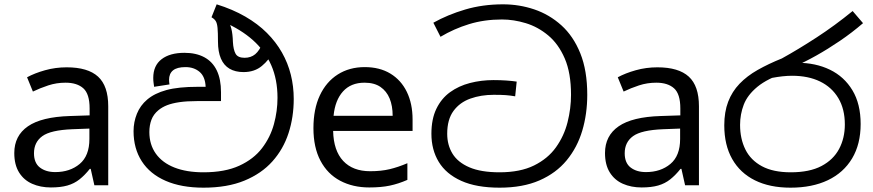

<svg xmlns="http://www.w3.org/2000/svg" viewBox="-20 -856 4032 887"><path d="M288 -545Q386 -545 433 -502Q480 -459 480 -365V0H416L399 -76H395Q372 -47 347.5 -27.5Q323 -8 291.5 1Q260 10 215 10Q167 10 128.5 -7Q90 -24 68 -59.5Q46 -95 46 -149Q46 -229 109 -272.5Q172 -316 303 -320L394 -323V-355Q394 -422 365 -448Q336 -474 283 -474Q241 -474 203 -461.5Q165 -449 132 -433L105 -499Q140 -518 188 -531.5Q236 -545 288 -545ZM314 -259Q214 -255 175.5 -227Q137 -199 137 -148Q137 -103 164.5 -82Q192 -61 235 -61Q303 -61 348 -98.5Q393 -136 393 -214V-262Z M920 11Q818 11 745.5 -20.5Q673 -52 635 -111Q597 -170 597 -250Q597 -292 612.5 -330.5Q628 -369 660 -396Q694 -425 749 -440Q804 -455 894 -455H930Q928 -502 902 -524Q876 -546 837 -546Q798 -546 779.5 -531Q761 -516 761 -487Q761 -482 761.5 -477Q762 -472 763 -466L692 -455Q691 -463 689.5 -473Q688 -483 688 -496Q688 -553 726.5 -582.5Q765 -612 832 -612Q886 -612 924 -591.5Q962 -571 981.5 -530.5Q1001 -490 1001 -430V-389H891Q843 -389 809 -384Q775 -379 752 -370Q729 -361 712 -347Q689 -328 679.5 -302.5Q670 -277 670 -246Q670 -188 700 -146Q730 -104 786 -82Q842 -60 920 -60Q1019 -60 1085.5 -90.5Q1152 -121 1190.5 -171.5Q1229 -222 1245.5 -282.5Q1262 -343 1262 -404Q1262 -489 1233 -555Q1204 -621 1148.5 -670.5Q1093 -720 1012 -755Q999 -761 985 -766Q971 -771 957 -776L981 -836Q1055 -813 1113 -779.5Q1171 -746 1213 -704Q1255 -662 1282.5 -613.5Q1310 -565 1323.5 -511Q1337 -457 1337 -399Q1337 -315 1313 -241Q1289 -167 1238.5 -110.5Q1188 -54 1109 -21.5Q1030 11 920 11ZM1105 -523Q1067 -523 1040.5 -538.5Q1014 -554 1000.5 -585.5Q987 -617 987 -664Q987 -706 985 -727Q983 -748 977 -758Q971 -768 959 -775L990 -800Q1015 -784 1029 -765.5Q1043 -747 1049 -722.5Q1055 -698 1056 -662Q1058 -626 1068.5 -607.5Q1079 -589 1110 -589Q1139 -589 1159 -605.5Q1179 -622 1195 -661L1237 -611Q1224 -580 1190 -551.5Q1156 -523 1105 -523Z M1665 -546Q1734 -546 1783.5 -516Q1833 -486 1859.5 -431.5Q1886 -377 1886 -304V-251H1519Q1521 -160 1565.5 -112.5Q1610 -65 1690 -65Q1741 -65 1780.5 -74.5Q1820 -84 1862 -102V-25Q1821 -7 1781 1.5Q1741 10 1686 10Q1610 10 1551.5 -21Q1493 -52 1460.5 -113.5Q1428 -175 1428 -264Q1428 -352 1457.5 -415Q1487 -478 1540.5 -512Q1594 -546 1665 -546ZM1664 -474Q1601 -474 1564.5 -433.5Q1528 -393 1521 -321H1794Q1794 -367 1780 -401Q1766 -435 1737.5 -454.5Q1709 -474 1664 -474Z M2288 11Q2181 11 2111 -20.5Q2041 -52 2007 -108Q1973 -164 1973 -238Q1973 -306 1996 -353.5Q2019 -401 2059 -430Q2099 -459 2151 -472.5Q2203 -486 2260 -486Q2292 -486 2320 -484Q2348 -482 2367 -479L2360 -411Q2337 -415 2316.5 -416.5Q2296 -418 2261 -418Q2202 -418 2153 -400.5Q2104 -383 2075 -343.5Q2046 -304 2046 -238Q2046 -186 2070.5 -146Q2095 -106 2148.5 -83Q2202 -60 2288 -60Q2383 -60 2447 -91.5Q2511 -123 2548.5 -175.5Q2586 -228 2602 -291.5Q2618 -355 2618 -418Q2618 -519 2589 -586Q2560 -653 2512.5 -692.5Q2465 -732 2409 -749Q2353 -766 2299 -766Q2217 -766 2147 -744.5Q2077 -723 2015 -686L1982 -751Q2048 -788 2129 -812Q2210 -836 2304 -836Q2379 -836 2448.5 -812.5Q2518 -789 2573.5 -739Q2629 -689 2661 -609.5Q2693 -530 2693 -418Q2693 -330 2670 -252.5Q2647 -175 2598 -115.5Q2549 -56 2472 -22.5Q2395 11 2288 11Z M3017 -545Q3115 -545 3162 -502Q3209 -459 3209 -365V0H3145L3128 -76H3124Q3101 -47 3076.5 -27.5Q3052 -8 3020.5 1Q2989 10 2944 10Q2896 10 2857.5 -7Q2819 -24 2797 -59.5Q2775 -95 2775 -149Q2775 -229 2838 -272.5Q2901 -316 3032 -320L3123 -323V-355Q3123 -422 3094 -448Q3065 -474 3012 -474Q2970 -474 2932 -461.5Q2894 -449 2861 -433L2834 -499Q2869 -518 2917 -531.5Q2965 -545 3017 -545ZM3043 -259Q2943 -255 2904.5 -227Q2866 -199 2866 -148Q2866 -103 2893.5 -82Q2921 -61 2964 -61Q3032 -61 3077 -98.5Q3122 -136 3122 -214V-262Z M3632 11Q3536 11 3467.5 -23Q3399 -57 3362.5 -121.5Q3326 -186 3326 -277Q3326 -339 3344 -386Q3362 -433 3396.5 -469Q3431 -505 3480.5 -533Q3530 -561 3592 -586Q3668 -628 3752.5 -683Q3837 -738 3919 -805L3967 -749Q3916 -705 3860 -667Q3804 -629 3750.5 -599Q3697 -569 3652 -550L3610 -521Q3525 -493 3479 -455Q3433 -417 3416 -372.5Q3399 -328 3399 -279Q3399 -215 3423.5 -165.5Q3448 -116 3500 -88Q3552 -60 3633 -60Q3720 -60 3775 -89Q3830 -118 3856.5 -168Q3883 -218 3883 -281Q3883 -352 3853 -402.5Q3823 -453 3768.5 -479.5Q3714 -506 3639 -506Q3619 -506 3595.5 -503.5Q3572 -501 3548.5 -496.5Q3525 -492 3504 -485L3579 -555Q3596 -562 3616 -564Q3636 -566 3663 -566Q3748 -566 3814 -534Q3880 -502 3918 -439Q3956 -376 3956 -283Q3956 -190 3916.5 -124Q3877 -58 3804.5 -23.5Q3732 11 3632 11Z"/></svg>

Font: lsinhala15
Style: Book
Weight: 400
Designer: Jelle Bosma - Monotype Design Team
Foundry: Monotype Imaging Inc.
Version: Version 2.003